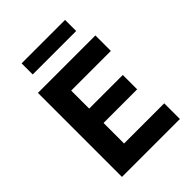

<svg xmlns="http://www.w3.org/2000/svg" viewBox="-251 -1011 1131 1131"><g transform="rotate(-45 314.0 -445.5)"><path d="M85.5 0V-700H564V-571H233.5V-421H513.5V-301.5H233.5V-130.5H568V0ZM140.5 -798.5V-891H502.5V-798.5Z"/></g></svg>

Font: Geologica SemiBold
Style: Regular
Weight: 600
Designer: Sindre Bremnes, Frode Helland
Foundry: Monokrom Skriftforlag AS
Version: Version 1.010;gftools[0.9.28]